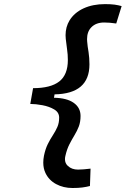

<svg xmlns="http://www.w3.org/2000/svg" viewBox="-20 -814 626 938"><path d="M334.5 104.5Q289.6 104.5 254.2 85.4Q218.8 66.4 202.1 31.2Q191.4 8.8 191.4 -19.5Q191.4 -35.6 194.8 -53.2Q201.7 -86.4 213.6 -110.4Q225.6 -134.3 238.8 -154.3Q251.5 -173.8 260.3 -193.8Q269 -213.9 269 -239.3Q269 -265.1 244.6 -279.5Q220.2 -293.9 187.3 -300Q154.3 -306.2 127.9 -306.2L141.6 -383.3Q227.5 -383.3 269.5 -416Q311.5 -448.7 311.5 -521Q311.5 -547.4 307.6 -573.7Q303.7 -599.6 301.3 -624Q300.3 -632.8 300.3 -641.6Q300.3 -682.6 319.8 -714.4Q343.3 -752.4 388.4 -773.2Q433.6 -793.9 493.2 -793.9Q521.5 -793.9 540.3 -791.3Q559.1 -788.6 574.2 -784.2L547.9 -699.2Q531.7 -701.7 516.6 -702.9Q501.5 -704.1 488.8 -704.1Q448.7 -704.1 425.8 -680.2Q405.3 -659.2 405.3 -622.6Q405.3 -617.7 405.8 -611.8Q407.7 -587.4 412.6 -559.6Q417 -531.7 417 -499.5Q417 -356 246.6 -353L243.7 -336.4Q306.2 -335.4 339.8 -311.8Q373.5 -288.1 373.5 -247.6Q373.5 -218.3 365 -196Q356.4 -173.8 343.8 -153.3Q331.1 -132.3 318.8 -108.4Q306.6 -84.5 299.3 -51.8Q297.4 -43.5 297.4 -36.6Q297.4 -16.1 311.5 -3.4Q330.6 14.6 361.3 14.6Q374 14.6 389.9 13.2Q405.8 11.7 422.4 9.8L419.4 94.7Q402.8 99.1 382.8 101.8Q362.8 104.5 334.5 104.5Z"/></svg>

Font: CaskaydiaCove NFP
Style: Italic
Weight: 400
Italic angle: -10°
Designer: Aaron Bell
Foundry: Saja Typeworks
Version: Version 2111.001; VTT 6.35;Nerd Fonts 3.1.1